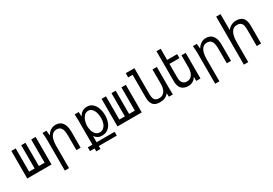

<svg xmlns="http://www.w3.org/2000/svg" viewBox="45 -1951 4710 3317"><g transform="rotate(-30 2400.0 -292.0)"><path d="M540 0H56V-550H143V-86.5H253V-550H337.5V-86.5H452V-550H540Z M677.5 -550H755.5L765.5 -450Q795 -501.5 840.5 -530.8Q886 -560 939.5 -560Q1029 -560 1074.8 -497.8Q1120.5 -435.5 1120.5 -325V0H1036.5V-285Q1036.5 -344 1027.5 -386.5Q1018.5 -429 991.8 -455.5Q965 -482 915.5 -482Q864 -482 831.5 -448.2Q799 -414.5 784.8 -361.8Q770.5 -309 770.5 -250V205.5H686.5V-407Q686.5 -441.5 684.5 -470.5Q682.5 -499.5 677.5 -550Z M1231.5 56H1323V-428Q1323 -482.5 1319.5 -540L1319 -550H1400L1404 -459Q1432 -508.5 1472.5 -534.2Q1513 -560 1565 -560Q1634 -560 1679.8 -517.8Q1725.5 -475.5 1746.8 -410.2Q1768 -345 1768 -275.5Q1768 -203.5 1745 -139.2Q1722 -75 1672.8 -34.5Q1623.5 6 1548.5 6Q1501 6 1467.8 -12Q1434.5 -30 1407 -68V56H1766V131.5H1407V190H1323V131.5H1231.5ZM1684 -268.5Q1684 -318.5 1670.8 -369Q1657.5 -419.5 1627.5 -453.8Q1597.5 -488 1550.5 -488Q1503.5 -488 1470.5 -453.2Q1437.5 -418.5 1421.2 -366.8Q1405 -315 1405 -264.5Q1405 -219 1418.8 -172.5Q1432.5 -126 1463.8 -94.5Q1495 -63 1543.5 -63Q1589.5 -63 1621 -91.8Q1652.5 -120.5 1668.2 -167.5Q1684 -214.5 1684 -268.5Z M2340 0H1856V-550H1943V-86.5H2053V-550H2137.5V-86.5H2252V-550H2340Z M2528 -190V-641H2439V-725H2612V-224Q2612 -171.5 2619.2 -137.5Q2626.5 -103.5 2651.2 -82.2Q2676 -61 2725 -61Q2776 -61 2809 -88.2Q2842 -115.5 2857 -158.8Q2872 -202 2872 -252V-550H2958V-119Q2958 -86 2960 -38Q2960 -27 2961 0H2882L2878 -73Q2849.5 -31.5 2804.5 -12.2Q2759.5 7 2703 7Q2609.5 7 2568.8 -43Q2528 -93 2528 -190Z M3135 -41Q3088.5 -90.5 3088.5 -186.5V-788.5H3173V-566H3373V-486.5H3173V-207Q3173 -145 3201.5 -108.2Q3230 -71.5 3286.5 -71.5Q3334 -71.5 3365.5 -98Q3397 -124.5 3412.2 -168.5Q3427.5 -212.5 3427.5 -265V-511.5H3511.5V0L3426.5 -1V-81H3424Q3414.5 -62 3394.8 -41.5Q3375 -21 3342.5 -6Q3310 9 3267 9Q3226 9 3192 -3.8Q3158 -16.5 3135 -41Z M3677.5 -550H3755.5L3765.5 -450Q3795 -501.5 3840.5 -530.8Q3886 -560 3939.5 -560Q4029 -560 4074.8 -497.8Q4120.5 -435.5 4120.5 -325V0H4036.5V-285Q4036.5 -344 4027.5 -386.5Q4018.5 -429 3991.8 -455.5Q3965 -482 3915.5 -482Q3864 -482 3831.5 -448.2Q3799 -414.5 3784.8 -361.8Q3770.5 -309 3770.5 -250V205.5H3686.5V-407Q3686.5 -441.5 3684.5 -470.5Q3682.5 -499.5 3677.5 -550Z M4280.5 -790H4367.5V-471Q4398.5 -513.5 4444.5 -536.8Q4490.5 -560 4540.5 -560Q4635.5 -560 4678 -508.2Q4720.5 -456.5 4720.5 -359V0H4633.5V-321Q4633.5 -373 4625.5 -408Q4617.5 -443 4592 -465Q4566.5 -487 4516.5 -487Q4440.5 -487 4404 -418.2Q4367.5 -349.5 4367.5 -238V167.5H4280.5Z"/></g></svg>

Font: JuliaMono
Style: Regular
Weight: 400
Monospace: yes
Designer: cormullion
Foundry: corm
Version: Version 0.055; ttfautohint (v1.8.4)